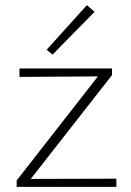

<svg xmlns="http://www.w3.org/2000/svg" viewBox="-20 -729 510 749"><path d="M349 -683 185 -516 162 -535 319 -709ZM100 -31 434 -32V0H45V-25L362 -431L56 -429V-462H417V-436Z"/></svg>

Font: EauTestSC Light
Style: Regular
Weight: 300
Designer: Christian Thalmann (Catharsis Fonts)
Version: Version 0.001;PS 000.001;hotconv 1.0.88;makeotf.lib2.5.64775